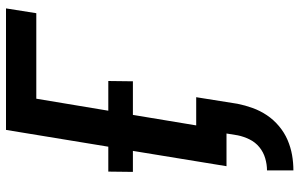

<svg xmlns="http://www.w3.org/2000/svg" viewBox="-199 -576 998 640"><g transform="rotate(-90 300.0 -256.0)"><path d="M52 223V135Q72 135 92.5 129Q113 123 129.5 109.5Q146 96 155.5 76.5Q165 57 169 37L175 0H66L117 -312H47L48 -394H131L187 -735H592L576 -634H291L251 -394H350L349 -312H237L202 -101H296L274 37Q269 62 260 87Q251 112 236 134.5Q221 157 199.5 175Q178 193 153.5 203.5Q129 214 103.5 218.5Q78 223 52 223Z"/></g></svg>

Font: Iosevka Aile Oblique
Style: Bold
Weight: 700
Italic angle: -9°
Designer: Belleve Invis
Foundry: Belleve Invis
Version: Version 31.1.0; ttfautohint (v1.8.4)